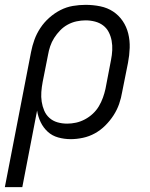

<svg xmlns="http://www.w3.org/2000/svg" viewBox="-47 -562 617 792"><path d="M-27 210 81 -347Q86 -373 95 -398Q104 -423 119.5 -446.5Q135 -470 156.5 -489Q178 -508 202.5 -520.5Q227 -533 253.5 -537.5Q280 -542 306 -542Q337 -542 366.5 -536Q396 -530 419.5 -514.5Q443 -499 459 -475.5Q475 -452 482 -423.5Q489 -395 488 -364.5Q487 -334 481 -303L457 -183Q453 -158 444.5 -133.5Q436 -109 421.5 -86.5Q407 -64 387.5 -44.5Q368 -25 344.5 -12Q321 1 295 6.5Q269 12 245 12Q218 12 193 5Q168 -2 150 -18.5Q132 -35 121 -57.5Q110 -80 106 -106L45 210ZM230 -52Q248 -52 266.5 -56Q285 -60 303 -69.5Q321 -79 336 -93Q351 -107 361 -124Q371 -141 377.5 -159Q384 -177 388 -195L411 -315Q415 -335 416 -355Q417 -375 413.5 -394Q410 -413 401.5 -429.5Q393 -446 378.5 -457Q364 -468 345 -473Q326 -478 306 -478Q288 -478 269 -474Q250 -470 232.5 -460.5Q215 -451 201 -436.5Q187 -422 176.5 -405.5Q166 -389 160 -371Q154 -353 151 -335L129 -224Q125 -203 123.5 -182.5Q122 -162 125 -142.5Q128 -123 135.5 -105.5Q143 -88 157 -75.5Q171 -63 190 -57.5Q209 -52 230 -52Z"/></svg>

Font: Lode Term
Style: Italic
Weight: 400
Italic angle: -11°
Monospace: yes
Designer: Belleve Invis
Foundry: Belleve Invis
Version: Version 29.2.0